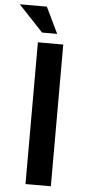

<svg xmlns="http://www.w3.org/2000/svg" viewBox="-73 -954 461 988"><g transform="rotate(5 157.5 -459.5)"><path d="M98 -732H229V0H98ZM-12 -919H128L193 -784H115Z"/></g></svg>

Font: Reem Kufi Fun SemiBold
Style: Regular
Weight: 600
Designer: Khaled Hosny
Version: Version 1.005